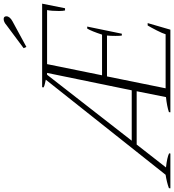

<svg xmlns="http://www.w3.org/2000/svg" viewBox="-3 -979 950 1048"><g transform="rotate(-90 472.0 -455.0)"><path d="M733 -801 858 -894Q876 -910 892 -910Q907 -910 907 -895Q907 -886 900 -877.5Q893 -869 880 -862L740 -786ZM-31 -8Q2 -20 42 -26L561 -680Q554 -682 541 -684.5Q528 -687 519 -692L520 -700H976L951 -575H939Q936 -586 936 -608Q936 -648 941 -673H646L585 -373H807Q826 -431 840 -454H851L812 -265H802Q800 -275 800 -300Q800 -326 802 -346H579L514 -26H809Q814 -43 830 -74.5Q846 -106 857 -124H870L834 0H383L384 -8Q417 -19 466 -24L498 -184H207L82 -24Q137 -18 159 -7L158 0H-32ZM503 -211 598 -673H588L228 -211Z"/></g></svg>

Font: Trirong ExtraLight
Style: Italic
Weight: 275
Italic angle: -12°
Designer: Katatrad Team
Foundry: CadsonDemak
Version: Version 1.003